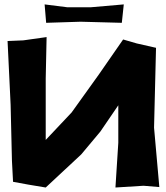

<svg xmlns="http://www.w3.org/2000/svg" viewBox="-20 -835 738 855"><path d="M13.7 -652.3 27.3 -368.2 33.2 -119.1 38.1 -25.4 107.4 -12.7 183.6 0 341.8 -147.5 426.8 -249 506.8 -366.2V-199.2L494.1 0L619.1 -7.8L689.5 -2L666 -266.6L674.8 -622.1L588.9 -641.6L528.3 -659.2L419.9 -502.9L298.8 -334L183.6 -211.9V-485.4L187.5 -669.9L84 -655.3ZM178.7 -815.4 185.5 -733.4 338.9 -738.3 522.5 -733.4 531.2 -815.4 384.8 -802.7H279.3Z"/></svg>

Font: MaokenAssortedSans-TC
Style: Regular
Weight: 500
Version: Version 0.83